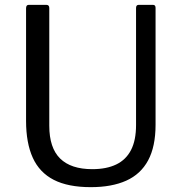

<svg xmlns="http://www.w3.org/2000/svg" viewBox="-20 -762 749 792"><path d="M621.7 -247.3Q621.7 -157.7 591.1 -100.6Q560.5 -43.6 500.8 -16.8Q441.2 10 354.6 10Q260.7 10 201.9 -20.1Q143.1 -50.2 115.3 -111.1Q87.5 -172 87.5 -263.7V-727.7Q87.5 -742 98.5 -742H171.1Q183.3 -742 183.3 -729V-243.3Q183.3 -152.1 228 -108.1Q272.7 -64.2 360.7 -64.2Q419.2 -64.2 459.5 -83.6Q499.8 -103 520.5 -143.2Q541.2 -183.4 541.2 -246.3V-729.1Q541.2 -742 552.2 -742H610.9Q621.7 -742 621.7 -729.7V-247.3Z"/></svg>

Font: Libre Franklin Thin
Style: Regular
Weight: 100
Designer: Pablo Impallari, Rodrigo Fuenzalida, Nhung Nguyen
Foundry: Impallari Type
Version: Version 3.000